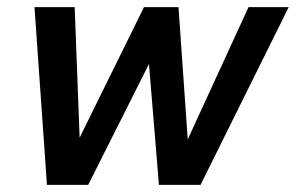

<svg xmlns="http://www.w3.org/2000/svg" viewBox="-20 -520 832 540"><path d="M112 0 77 -500H190L204 -133L385 -500H482L508 -128L679 -500H792L544 0H427L399 -340L228 0Z"/></svg>

Font: Wix Madefor Text SemiBold
Style: Italic
Weight: 600
Italic angle: -12°
Designer: Dalton Maag Ltd
Foundry: Dalton Maag Ltd
Version: Version 3.100